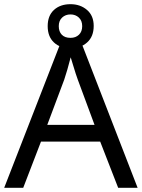

<svg xmlns="http://www.w3.org/2000/svg" viewBox="-20 -898 679 918"><path d="M545 0 459 -221H176L91 0H0L279 -717H360L638 0ZM432 -301 352 -517Q349 -525 342 -546Q335 -567 328.5 -589.5Q322 -612 318 -624Q310 -593 301.5 -563.5Q293 -534 287 -517L206 -301ZM317 -667Q268 -667 238 -695Q208 -723 208 -773Q208 -823 238 -850.5Q268 -878 317 -878Q364 -878 396 -850.5Q428 -823 428 -774Q428 -723 396.5 -695Q365 -667 317 -667ZM317 -717Q342 -717 357.5 -732Q373 -747 373 -773Q373 -799 357 -814Q341 -829 317 -829Q293 -829 277 -814Q261 -799 261 -773Q261 -747 275.5 -732Q290 -717 317 -717Z"/></svg>

Font: Apis
Style: Regular
Weight: 400
Designer: Monotype Design Team
Foundry: Monotype Imaging Inc.
Version: Version 2.000; build 0001